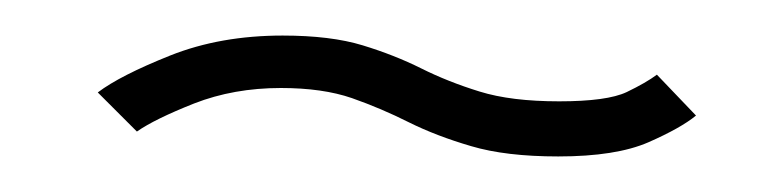

<svg xmlns="http://www.w3.org/2000/svg" viewBox="-20 -400 436 108"><path d="M294 -312Q264.5 -312 245 -317.8Q225.5 -323.5 210 -331.2Q194.5 -339 178 -344.8Q161.5 -350.5 138 -350.5Q111.5 -350.5 89.2 -341.8Q67 -333 57 -326L35 -348Q47.5 -357.5 75.8 -368.8Q104 -380 139 -380Q166 -380 184 -374.5Q202 -369 217 -361.5Q232 -354 249.8 -348.5Q267.5 -343 294.5 -343Q321.5 -343 332.5 -348.2Q343.5 -353.5 349.5 -358L371.5 -335Q363 -328 344.8 -320Q326.5 -312 294 -312Z"/></svg>

Font: Anybody ExtraExpanded ExtraLight
Style: Italic
Weight: 200
Width: 8
Italic angle: -10°
Designer: Tyler Finck
Foundry: Etcetera Type Company
Version: Version 1.010; ttfautohint (v1.8.3) -l 8 -r 50 -G 200 -x 14 